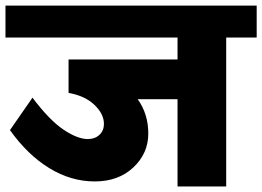

<svg xmlns="http://www.w3.org/2000/svg" viewBox="-35 -674 948 694"><path d="M606.7 0V-315.5H462.6Q501 -262.4 501 -191.1Q501 -119.8 447.2 -69Q393.3 -18.2 307.4 -18.2Q221.4 -18.2 142.8 -66.5Q64.2 -114.8 1 -203.7L82.4 -321Q143.6 -239.6 194.4 -205.5Q245.2 -171.4 282.1 -171.4Q308.4 -171.4 324.6 -186.8Q340.7 -202.2 340.7 -226Q340.7 -261.9 306.6 -294.7Q272.5 -327.6 212.8 -338.2V-459H606.7V-538.4H-15.2V-653.7H892.8V-538.4H782.6V0Z"/></svg>

Font: Khula ExtraBold
Style: Regular
Weight: 800
Designer: Erin McLaughlin, Steve Matteson
Version: Version 1.002;PS 1.0;hotconv 1.0.72;makeotf.lib2.5.5900; ttf